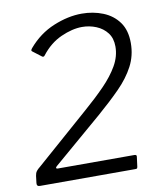

<svg xmlns="http://www.w3.org/2000/svg" viewBox="-84 -821 756 889"><g transform="rotate(-10 294.0 -376.0)"><path d="M300 -309Q353 -355 395.5 -398.5Q438 -442 463 -485.5Q488 -529 488 -575Q488 -614 468.5 -639.5Q449 -665 417.5 -678Q386 -691 351 -691Q305 -691 251.5 -667Q198 -643 158 -591Q153 -584 146 -588L104 -620Q101 -622 101.5 -625.5Q102 -629 107 -635Q158 -695 227 -723.5Q296 -752 360 -752Q414 -752 460 -733.5Q506 -715 533.5 -677Q561 -639 561 -579Q561 -520 535 -470.5Q509 -421 463 -374.5Q417 -328 357 -276L125 -77Q119 -72 120 -68.5Q121 -65 127 -65H487Q499 -65 497 -55L491 -9Q490 -4 488.5 -2Q487 0 481 0H31Q16 0 18 -16L22 -49Q23 -56 25 -61.5Q27 -67 32 -73Q37 -79 47 -87Z"/></g></svg>

Font: Libre Franklin Light
Style: Italic
Weight: 300
Italic angle: -8°
Designer: Pablo Impallari, Rodrigo Fuenzalida, Nhung Nguyen
Foundry: Impallari Type
Version: Version 3.000